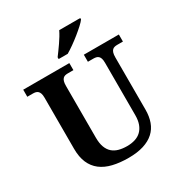

<svg xmlns="http://www.w3.org/2000/svg" viewBox="-213 -1082 1172 1243"><g transform="rotate(-30 373.5 -460.5)"><path d="M731 -661.1H688Q677.7 -661.1 668.5 -658.9Q659.2 -656.7 652.1 -649.9Q645 -643.1 641.1 -630.4Q637.2 -617.7 637.2 -596.2V-206.1Q637.2 -155.8 622.8 -115.7Q608.4 -75.7 577.9 -47.9Q547.4 -20 500 -5.1Q452.6 9.8 387.2 9.8Q321.8 9.8 270.3 -2.7Q218.8 -15.1 183.1 -42.5Q147.5 -69.8 128.7 -113Q109.9 -156.2 109.9 -217.8V-600.1Q109.9 -620.1 105.7 -632.1Q101.6 -644 94.5 -650.4Q87.4 -656.7 78.4 -658.9Q69.3 -661.1 59.1 -661.1H16.1V-713.9H360.8V-661.1H318.8Q308.6 -661.1 299.3 -658.9Q290 -656.7 283 -649.9Q275.9 -643.1 272 -630.4Q268.1 -617.7 268.1 -596.2V-210Q268.1 -168 278.6 -139.4Q289.1 -110.8 308.6 -93.5Q328.1 -76.2 355.5 -68.6Q382.8 -61 417 -61Q450.2 -61 477.1 -69.6Q503.9 -78.1 522.7 -96.2Q541.5 -114.3 551.8 -142.1Q562 -169.9 562 -208V-600.1Q562 -620.1 558.1 -632.1Q554.2 -644 547.1 -650.4Q540 -656.7 530.8 -658.9Q521.5 -661.1 511.2 -661.1H469.2V-713.9H731ZM314 -784.2Q324.7 -798.3 338.1 -816.9Q351.6 -835.4 365.2 -855.2Q378.9 -875 390.9 -894.8Q402.8 -914.6 410.6 -931.2H567.9V-920.9Q558.6 -907.7 537.1 -887.9Q515.6 -868.2 489 -846.7Q462.4 -825.2 433.8 -804.9Q405.3 -784.7 381.8 -771H314Z"/></g></svg>

Font: Sahl Naskh
Style: Bold
Weight: 700
Designer: Pascal Zoghbi
Version: Version 1.001